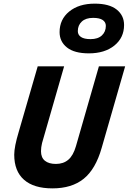

<svg xmlns="http://www.w3.org/2000/svg" viewBox="-20 -1019 707 1054"><path d="M467.8 -726.1Q388.2 -726.1 347.7 -758.3Q307.1 -790.5 307.1 -842.8Q307.1 -912.6 360.1 -955.8Q413.1 -999 500 -999Q579.6 -999 620.4 -966.6Q661.1 -934.1 661.1 -881.8Q661.1 -812 607.9 -769Q554.7 -726.1 467.8 -726.1ZM477.1 -804.2Q517.6 -804.2 539.3 -824.5Q561 -844.7 561 -877Q561 -897.5 543.7 -909.2Q526.4 -920.9 491.2 -920.9Q450.7 -920.9 429 -900.6Q407.2 -880.4 407.2 -848.1Q407.2 -827.6 424.6 -815.9Q441.9 -804.2 477.1 -804.2ZM397 -216.8 522.9 -654.8H667L538.1 -207Q504.9 -90.3 439.5 -37.6Q374 15.1 268.1 15.1Q165.5 15.1 111.8 -32.2Q58.1 -79.6 58.1 -169.9Q58.1 -213.4 83 -295.9L187 -654.8H332L210.9 -233.9Q205.1 -210 205.1 -189Q205.1 -153.8 226.6 -136.5Q248 -119.1 287.1 -119.1Q328.1 -119.1 355.2 -142.3Q382.3 -165.5 397 -216.8Z"/></svg>

Font: IntelOne Mono Bold
Style: Italic
Weight: 700
Italic angle: -16°
Designer: Fred Shallcrass
Foundry: Frere-Jones Type LLC
Version: Version 1.200;hotconv 1.1.0;makeotfexe 2.6.0;FJTRelease1.2